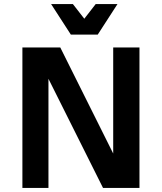

<svg xmlns="http://www.w3.org/2000/svg" viewBox="-20 -923 795 943"><path d="M90 0V-690H276L536 -169V-690H665V0H486L218 -536V0ZM557 -903 460 -753H328L231 -903H338L394 -831L450 -903Z"/></svg>

Font: Radio Canada SemiBold
Style: Regular
Weight: 600
Designer: Charles Daoud, Etienne Aubert Bonn, Alexandre Saumier Demers, Jacques Le Bailly
Foundry: Radio-Canada
Version: Version 2.104; ttfautohint (v1.8.4.7-5d5b);gftools[0.9.28.de